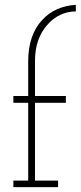

<svg xmlns="http://www.w3.org/2000/svg" viewBox="-20 -770 332 790"><path d="M219 0V-27H124V-347H251V-375H124V-520Q124 -567 137.5 -604.5Q151 -642 175 -668Q197 -694 227.5 -708.5Q258 -723 292 -723V-750Q252 -748 216 -732.5Q180 -717 154 -688Q126 -659 111 -616Q96 -573 96 -518V-375H35V-347H96V-27H35V0Z"/></svg>

Font: Josefin Slab Thin Light
Style: Regular
Weight: 300
Version: Version 2.000